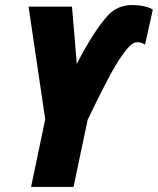

<svg xmlns="http://www.w3.org/2000/svg" viewBox="-20 -740 625 760"><path d="M159 -268 93 -714H265L284 -487Q349 -614 407 -679Q445 -720 503 -720Q527 -720 549 -715.5Q571 -711 585 -702L554 -563Q540 -573 524 -573Q509 -573 493.5 -558Q478 -543 449 -500Q407 -433 327 -266L271 0H103Z"/></svg>

Font: Noto Sans UI CondBlack
Style: Italic
Weight: 900
Width: 3
Italic angle: -12°
Designer: Monotype Design Team
Foundry: Monotype Imaging Inc.
Version: Version 1.001